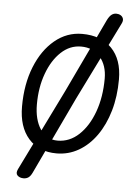

<svg xmlns="http://www.w3.org/2000/svg" viewBox="-52 -641 585 801"><g transform="rotate(5 240.5 -241.0)"><path d="M204.5 3Q130 3 87.2 -45.8Q44.5 -94.5 44.5 -179.5Q44.5 -273 73.8 -346Q103 -419 153.8 -461Q204.5 -503 268.5 -503Q347.5 -503 392.5 -456.8Q437.5 -410.5 437.5 -327Q437.5 -255.5 420 -195.2Q402.5 -135 371 -90.5Q339.5 -46 297 -21.5Q254.5 3 204.5 3ZM204.5 -50.5Q254.5 -50.5 293.8 -87.2Q333 -124 355.5 -186.2Q378 -248.5 378 -325.5Q378 -380.5 348.5 -415.2Q319 -450 268.5 -450Q221.5 -450 184.8 -415.5Q148 -381 126.8 -323Q105.5 -265 105.5 -194Q105.5 -130.5 131.5 -90.5Q157.5 -50.5 204.5 -50.5ZM77 118.5Q60.5 118.5 51.2 109.2Q42 100 50.5 82.5L218.5 -259.5L365.5 -569Q374 -586 383 -592.8Q392 -599.5 402.5 -599.5Q412.5 -599.5 420.8 -594.8Q429 -590 431.8 -581Q434.5 -572 428 -559.5L266.5 -232.5L112.5 92.5Q105.5 107 96.8 112.8Q88 118.5 77 118.5Z"/></g></svg>

Font: Edu VIC WA NT Hand Pre
Style: Regular
Weight: 400
Designer: Tina and Corey Anderson, Eben Sorkin, Mirko Velimirovic
Foundry: Google for Education
Version: Version 1.000